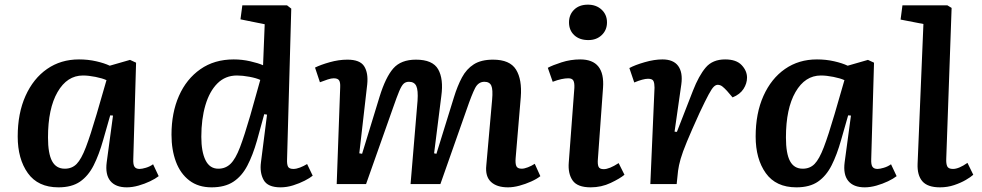

<svg xmlns="http://www.w3.org/2000/svg" viewBox="-20 -790 4215 824"><path d="M552 -107Q551 -83 557.5 -74Q564 -65 579 -65Q589 -65 606 -70Q623 -75 637 -85L661 -34Q647 -23 624 -12Q601 -1 574.5 6.5Q548 14 524 14Q476 14 453.5 -13.5Q431 -41 438 -94L465 -294L453 -295L423 -190Q405 -126 382 -80.5Q359 -35 323.5 -10.5Q288 14 231 14Q143 14 99.5 -47Q56 -108 56 -204Q56 -304 89.5 -378.5Q123 -453 182 -494Q241 -535 319 -535Q358 -535 393 -527Q428 -519 451 -508L538 -533L564 -521ZM258 -66Q289 -66 309 -86.5Q329 -107 348.5 -158Q368 -209 395 -301L437 -446Q420 -454 390 -460Q360 -466 336 -466Q268 -466 227 -395Q186 -324 186 -200Q186 -131 203.5 -98.5Q221 -66 258 -66Z M1212 -107Q1211 -85 1216 -75Q1221 -65 1239 -65Q1252 -65 1267.5 -71Q1283 -77 1298 -86L1322 -36Q1310 -26 1287.5 -14.5Q1265 -3 1238 5.5Q1211 14 1184 14Q1129 14 1111.5 -17.5Q1094 -49 1100 -94L1126 -298L1114 -300L1083 -187Q1065 -124 1041.5 -79Q1018 -34 981.5 -10Q945 14 888 14Q831 14 792.5 -15.5Q754 -45 735 -96Q716 -147 716 -212Q716 -306 748 -378.5Q780 -451 840 -493Q900 -535 983 -535Q1019 -535 1054 -527Q1089 -519 1109 -510L1116 -686L1012 -707L1020 -767H1212L1230 -753ZM917 -66Q948 -66 969.5 -87Q991 -108 1010 -158Q1029 -208 1054 -294L1097 -447Q1080 -455 1050.5 -460.5Q1021 -466 997 -466Q947 -466 913 -432Q879 -398 861.5 -338.5Q844 -279 844 -203Q844 -139 862 -102.5Q880 -66 917 -66Z M1772 -358Q1775 -403 1766.5 -421Q1758 -439 1735 -439Q1721 -439 1712 -430.5Q1703 -422 1693 -398Q1683 -374 1667 -328L1551 0H1425L1440 -416Q1441 -437 1435 -445.5Q1429 -454 1412 -454Q1402 -454 1386.5 -449Q1371 -444 1353 -437L1332 -500Q1356 -512 1395 -523Q1434 -534 1471 -534Q1525 -534 1543 -505.5Q1561 -477 1556 -428L1522 -132L1534 -130L1609 -375Q1635 -459 1668 -496.5Q1701 -534 1765 -534Q1837 -534 1860.5 -492.5Q1884 -451 1874 -378L1843 -132L1853 -130L1928 -372Q1943 -421 1962.5 -457.5Q1982 -494 2013.5 -514Q2045 -534 2096 -534Q2168 -534 2194.5 -491.5Q2221 -449 2215 -373L2193 -112Q2191 -88 2196 -77Q2201 -66 2219 -66Q2230 -66 2245.5 -72Q2261 -78 2275 -87L2299 -34Q2284 -22 2259.5 -11Q2235 0 2209 7Q2183 14 2160 14Q2112 14 2087 -9.5Q2062 -33 2067 -80L2092 -362Q2096 -406 2088.5 -422.5Q2081 -439 2059 -439Q2033 -439 2019 -412Q2005 -385 1983 -321L1870 0H1742Z M2422 -694Q2422 -727 2444 -748.5Q2466 -770 2503 -770Q2539 -770 2562 -748.5Q2585 -727 2585 -694Q2585 -661 2562.5 -639.5Q2540 -618 2505 -618Q2467 -618 2444.5 -639Q2422 -660 2422 -694ZM2445 -413Q2446 -435 2440.5 -444.5Q2435 -454 2419 -454Q2406 -454 2389.5 -450.5Q2373 -447 2352 -439L2331 -499Q2351 -510 2390 -522.5Q2429 -535 2470 -535Q2577 -535 2568 -413L2546 -108Q2544 -86 2548.5 -75Q2553 -64 2571 -64Q2595 -64 2635 -90L2660 -40Q2641 -24 2601 -5Q2561 14 2515 14Q2458 14 2437.5 -15.5Q2417 -45 2421 -93Z M2789 -414Q2789 -432 2784.5 -442Q2780 -452 2761 -452Q2751 -452 2736 -448Q2721 -444 2702 -436L2681 -498Q2705 -511 2746.5 -523Q2788 -535 2823 -535Q2870 -535 2890.5 -507Q2911 -479 2904 -428L2875 -225L2885 -224L2954 -401Q2979 -465 3008.5 -500Q3038 -535 3092 -535Q3140 -535 3163 -510.5Q3186 -486 3186 -457Q3186 -432 3171 -408.5Q3156 -385 3124 -372L3100 -400Q3089 -412 3080 -419Q3071 -426 3060 -426Q3052 -426 3043.5 -418Q3035 -410 3021 -384Q3007 -358 2982 -305Q2947 -228 2928 -182Q2909 -136 2901 -108Q2893 -80 2890 -57L2884 0H2771Z M3719 -107Q3718 -83 3724.5 -74Q3731 -65 3746 -65Q3756 -65 3773 -70Q3790 -75 3804 -85L3828 -34Q3814 -23 3791 -12Q3768 -1 3741.5 6.5Q3715 14 3691 14Q3643 14 3620.5 -13.5Q3598 -41 3605 -94L3632 -294L3620 -295L3590 -190Q3572 -126 3549 -80.5Q3526 -35 3490.5 -10.5Q3455 14 3398 14Q3310 14 3266.5 -47Q3223 -108 3223 -204Q3223 -304 3256.5 -378.5Q3290 -453 3349 -494Q3408 -535 3486 -535Q3525 -535 3560 -527Q3595 -519 3618 -508L3705 -533L3731 -521ZM3425 -66Q3456 -66 3476 -86.5Q3496 -107 3515.5 -158Q3535 -209 3562 -301L3604 -446Q3587 -454 3557 -460Q3527 -466 3503 -466Q3435 -466 3394 -395Q3353 -324 3353 -200Q3353 -131 3370.5 -98.5Q3388 -66 3425 -66Z M3943 -687 3845 -706 3853 -767H4046L4064 -756L4041 -109Q4040 -88 4045 -76.5Q4050 -65 4070 -65Q4095 -65 4132 -91L4157 -40Q4146 -30 4124.5 -17.5Q4103 -5 4074.5 4.5Q4046 14 4014 14Q3961 14 3938.5 -12Q3916 -38 3918 -87Z"/></svg>

Font: Literata 7pt SemiBold
Style: Italic
Weight: 600
Italic angle: -2°
Designer: Latin by Veronika Burian and Jose Scaglione. Greek by Irene Vlachou. Cyrillic by Vera Evstafieva
Foundry: TypeTogether
Version: Version 3.002